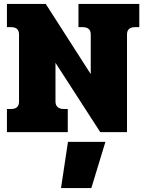

<svg xmlns="http://www.w3.org/2000/svg" viewBox="-20 -667 738 969"><path d="M15 -117H36Q76 -117 76 -154V-493Q76 -530 36 -530H15V-647H211L438 -293V-493Q438 -530 397 -530H376V-647H683V-530H662Q621 -530 621 -493V0H486L260 -350V-154Q260 -137 270.5 -127Q281 -117 301 -117H322V0H15ZM323 49H512L441 282H288Z"/></svg>

Font: Pridi
Style: Bold
Weight: 700
Designer: Katatrad Team
Foundry: CadsonDemak
Version: Version 1.001